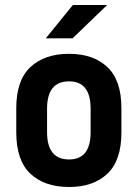

<svg xmlns="http://www.w3.org/2000/svg" viewBox="-20 -741 550 767"><path d="M45 -212V-309Q45 -420 101.5 -473Q158 -526 256 -526Q353 -526 409 -473Q465 -420 465 -309V-212Q465 -100 409 -47Q353 6 256 6Q158 6 101.5 -47Q45 -100 45 -212ZM342 -213V-307Q342 -416 256 -416Q168 -416 168 -307V-213Q168 -104 256 -104Q342 -104 342 -213ZM271 -721H408L270 -588H163Z"/></svg>

Font: D-DIN
Style: DIN-Bold
Weight: 700
Designer: Charles Nix
Foundry: Datto Inc.
Version: Version 1.00